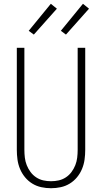

<svg xmlns="http://www.w3.org/2000/svg" viewBox="-20 -988 540 1016"><path d="M250 8Q224 8 198.5 2.5Q173 -3 151 -16.5Q129 -30 112.5 -50Q96 -70 86 -94Q76 -118 72.5 -143.5Q69 -169 69 -195V-735H109V-195Q109 -174 111.5 -153.5Q114 -133 121.5 -114Q129 -95 141.5 -78Q154 -61 171.5 -49.5Q189 -38 209 -33.5Q229 -29 250 -29Q271 -29 291 -33.5Q311 -38 328.5 -49.5Q346 -61 358.5 -78Q371 -95 378.5 -114Q386 -133 388.5 -153.5Q391 -174 391 -195V-735H431V-195Q431 -169 427.5 -143.5Q424 -118 414 -94Q404 -70 387.5 -50Q371 -30 349 -16.5Q327 -3 301.5 2.5Q276 8 250 8ZM329 -805 302 -825 419 -968 451 -942ZM159 -805 132 -825 249 -968 281 -942Z"/></svg>

Font: Iosevka Term Curly Extralight
Style: Regular
Weight: 200
Designer: Belleve Invis
Foundry: Belleve Invis
Version: Version 32.3.0